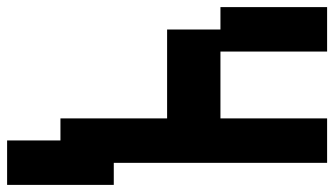

<svg xmlns="http://www.w3.org/2000/svg" viewBox="-220 -550 940 540"><g transform="rotate(90 250.0 -280.0)"><path d="M438 -130H500V170H375V20H313V-280H63V-430H0V-730H125V-430H313V-730H438Z"/></g></svg>

Font: 2P VHS
Style: Regular
Weight: 400
Designer: CodeMan38
Foundry: CodeMan38
Version: Version 3.000